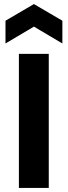

<svg xmlns="http://www.w3.org/2000/svg" viewBox="-20 -925 333 945"><path d="M73 0V-660H220V0ZM7 -711V-823L147 -905L287 -823V-711L147 -794Z"/></svg>

Font: Bricolage Grotesque
Style: Bold
Weight: 700
Designer: Mathieu Triay
Foundry: Atelier Triay
Version: Version 1.001;gftools[0.9.33.dev8+g029e19f]